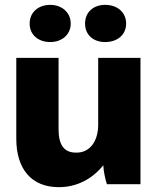

<svg xmlns="http://www.w3.org/2000/svg" viewBox="-20 -758 653 790"><path d="M413 -585C463 -585 499 -615 499 -661C499 -707 463 -738 413 -738C363 -738 330 -707 330 -661C330 -615 363 -585 413 -585ZM187 -585C234 -585 271 -615 271 -661C271 -707 234 -738 187 -738C137 -738 102 -707 102 -661C102 -615 137 -585 187 -585ZM221 12H224C297 12 361 -23 405 -78C406 -54 413 -20 420 0H558V-520H384V-245C384 -177 350 -130 295 -130H293C244 -130 221 -161 221 -226V-520H47V-187C47 -61 111 12 221 12Z"/></svg>

Font: Fixel Text ExtraBold
Style: Regular
Weight: 800
Width: 4
Designer: AlfaBravo + MacPaw
Foundry: Kyrylo Tkachov, Marchela Mozhyna, Serhii Makarenko, Maria Weinstein, Zakhar Kryvoshyya
Version: Version 1.211